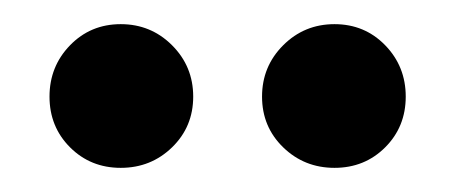

<svg xmlns="http://www.w3.org/2000/svg" viewBox="-20 -705 376 159"><path d="M257 -566Q232 -566 214.5 -583Q197 -600 197 -625Q197 -650 214.5 -667.5Q232 -685 257 -685Q282 -685 299 -667.5Q316 -650 316 -625Q316 -600 299 -583Q282 -566 257 -566ZM80 -566Q55 -566 38 -583Q21 -600 21 -625Q21 -650 38 -667.5Q55 -685 80 -685Q105 -685 122.5 -667.5Q140 -650 140 -625Q140 -600 122.5 -583Q105 -566 80 -566Z"/></svg>

Font: DM Sans 20pt SemiBold
Style: Regular
Weight: 600
Version: Version 4.004;gftools[0.9.30]